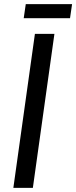

<svg xmlns="http://www.w3.org/2000/svg" viewBox="-20 -915 371 935"><path d="M140 0 245 -750H150L45 0ZM105.5 -895 95.5 -826.5H321L331 -895Z"/></svg>

Font: Mohave Medium
Style: Italic
Weight: 500
Italic angle: -8°
Designer: Gumpita Rahayu
Foundry: Tokotype
Version: Version 2.002; ttfautohint (v1.8.3)